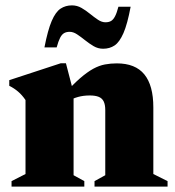

<svg xmlns="http://www.w3.org/2000/svg" viewBox="-20 -695 652 715"><path d="M254 -350V-42.5L294 -20.5V0H23V-20.5L75 -47V-322.5Q62 -341.5 47.2 -354Q32.5 -366.5 14.5 -375.5V-396.5L206.5 -459.5H225.5ZM332 -20.5 372 -42.5V-285Q372 -305.5 366 -317.5Q360 -329.5 347.2 -334.5Q334.5 -339.5 314.5 -339.5Q290.5 -339.5 270.8 -334Q251 -328.5 234 -318.5L215.5 -340Q250.5 -379.5 277.5 -403Q304.5 -426.5 327 -438.8Q349.5 -451 370.8 -455Q392 -459 415 -459Q484 -459 517.5 -418Q551 -377 551 -295V-47L604 -20.5V0H332ZM466.5 -670Q454.5 -605.5 439.8 -571.8Q425 -538 406.8 -525.8Q388.5 -513.5 364 -513.5Q345 -513.5 328.5 -523.2Q312 -533 296.8 -545.2Q281.5 -557.5 267.2 -567Q253 -576.5 239.5 -576.5Q227 -576.5 218.5 -571.5Q210 -566.5 203.8 -554.2Q197.5 -542 191 -518.5H145.5Q158 -583 172.5 -616.8Q187 -650.5 205.5 -662.8Q224 -675 248 -675Q267 -675 283.5 -665.5Q300 -656 315.2 -643.5Q330.5 -631 344.8 -621.5Q359 -612 372.5 -612Q385.5 -612 393.8 -617Q402 -622 408.5 -634.5Q415 -647 421 -670Z"/></svg>

Font: Newsreader 24pt ExtraBold
Style: Regular
Weight: 800
Designer: Hugues Gentile
Foundry: Production Type
Version: Version 1.003